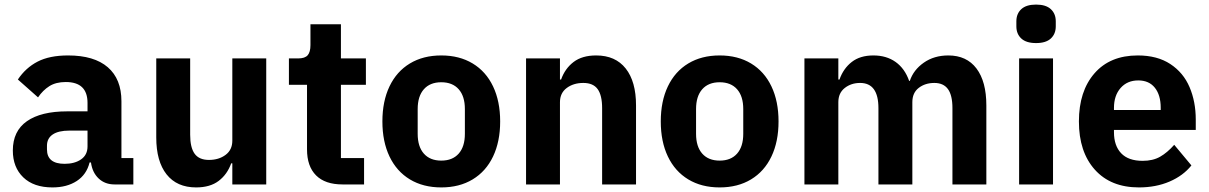

<svg xmlns="http://www.w3.org/2000/svg" viewBox="-20 -805 5278 838"><path d="M36 -148Q36 -233 97.5 -276Q159 -319 273 -319H362V-356Q362 -447 267 -447Q224 -447 195.5 -429Q167 -411 146 -380L58 -458Q92 -509 144 -536Q196 -563 277 -563Q391 -563 450.5 -511.5Q510 -460 510 -363V-115H562V0H480Q438 0 410.5 -26Q383 -52 377 -96H371Q358 -43 315 -15Q272 13 209 13Q127 13 81.5 -31Q36 -75 36 -148ZM362 -166V-235H283Q235 -235 210 -218Q185 -201 185 -169V-153Q185 -90 262 -90Q306 -90 334 -109.5Q362 -129 362 -166Z M662 -205V-550H810V-217Q810 -161 829.5 -134Q849 -107 892 -107Q935 -107 964.5 -129Q994 -151 994 -191V-550H1142V0H994V-92H989Q972 -44 934.5 -15.5Q897 13 836 13Q752 13 707 -44Q662 -101 662 -205Z M1475 0Q1399 0 1359.5 -39.5Q1320 -79 1320 -153V-435H1241V-550H1281Q1311 -550 1323 -564Q1335 -578 1335 -608V-699H1468V-550H1577V-435H1468V-115H1569V0Z M1649 -275Q1649 -363 1680 -428Q1711 -493 1769 -528Q1827 -563 1906 -563Q1985 -563 2043 -528Q2101 -493 2132 -428Q2163 -363 2163 -275Q2163 -187 2132 -122Q2101 -57 2043 -22Q1985 13 1906 13Q1827 13 1769 -22Q1711 -57 1680 -122Q1649 -187 1649 -275ZM2009 -221V-329Q2009 -385 1982 -415.5Q1955 -446 1906 -446Q1857 -446 1830 -415.5Q1803 -385 1803 -329V-221Q1803 -165 1830 -134.5Q1857 -104 1906 -104Q1955 -104 1982 -134.5Q2009 -165 2009 -221Z M2276 0V-550H2424V-458H2429Q2446 -506 2483.5 -534.5Q2521 -563 2582 -563Q2666 -563 2711 -506Q2756 -449 2756 -345V0H2608V-333Q2608 -389 2588.5 -416Q2569 -443 2526 -443Q2483 -443 2453.5 -421Q2424 -399 2424 -359V0Z M2864 -275Q2864 -363 2895 -428Q2926 -493 2984 -528Q3042 -563 3121 -563Q3200 -563 3258 -528Q3316 -493 3347 -428Q3378 -363 3378 -275Q3378 -187 3347 -122Q3316 -57 3258 -22Q3200 13 3121 13Q3042 13 2984 -22Q2926 -57 2895 -122Q2864 -187 2864 -275ZM3224 -221V-329Q3224 -385 3197 -415.5Q3170 -446 3121 -446Q3072 -446 3045 -415.5Q3018 -385 3018 -329V-221Q3018 -165 3045 -134.5Q3072 -104 3121 -104Q3170 -104 3197 -134.5Q3224 -165 3224 -221Z M3491 0V-550H3639V-458H3644Q3661 -506 3697.5 -534.5Q3734 -563 3792 -563Q3849 -563 3889 -534.5Q3929 -506 3948 -452H3951Q3967 -500 4012 -531.5Q4057 -563 4119 -563Q4199 -563 4242 -506Q4285 -449 4285 -345V0H4137V-333Q4137 -389 4117.5 -416Q4098 -443 4058 -443Q4018 -443 3990 -421.5Q3962 -400 3962 -359V0H3814V-333Q3814 -443 3734 -443Q3695 -443 3667 -421Q3639 -399 3639 -359V0Z M4416 -690V-712Q4416 -745 4437.5 -765Q4459 -785 4502 -785Q4545 -785 4566.5 -765Q4588 -745 4588 -712V-690Q4588 -657 4566.5 -637Q4545 -617 4502 -617Q4459 -617 4437.5 -637Q4416 -657 4416 -690ZM4576 0H4428V-550H4576Z M4689 -275Q4689 -407 4757 -485Q4825 -563 4946 -563Q5031 -563 5088 -525.5Q5145 -488 5172 -424.5Q5199 -361 5199 -283V-238H4842V-228Q4842 -169 4873.5 -136Q4905 -103 4967 -103Q5012 -103 5043.5 -121Q5075 -139 5105 -173L5180 -83Q5144 -38 5084.5 -12.5Q5025 13 4951 13Q4828 13 4758.5 -64.5Q4689 -142 4689 -275ZM4842 -325H5046V-335Q5046 -390 5020.5 -422Q4995 -454 4948 -454Q4900 -454 4871 -421Q4842 -388 4842 -334Z"/></svg>

Font: IBM Plex Sans JP
Style: Bold
Weight: 700
Designer: Mike Abbink; Paul van der Laan; Pieter van Rosmalen; Wujin Sim; Yejin Wi; Jinhee Kim; Boomi Park; Yona Kim; Kichan Ma
Foundry: Sandoll Inc.
Version: Version 1.001